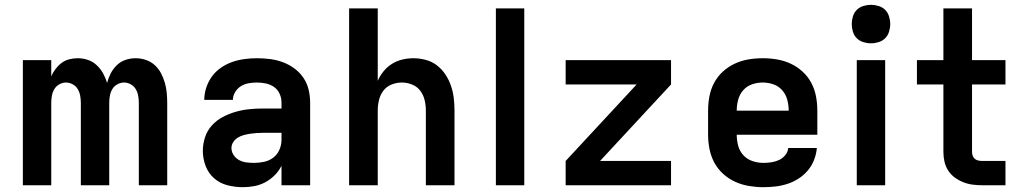

<svg xmlns="http://www.w3.org/2000/svg" viewBox="-20 -770 4240 798"><path d="M75 0V-520H193V-453Q200 -469 211 -483.5Q222 -498 236 -508.5Q250 -519 267.5 -523.5Q285 -528 303 -528Q325 -528 345.5 -521Q366 -514 382 -499Q398 -484 408.5 -465Q419 -446 425 -425Q430 -445 440 -464.5Q450 -484 465.5 -499Q481 -514 501.5 -521Q522 -528 544 -528Q565 -528 586 -521Q607 -514 623 -499.5Q639 -485 649 -466Q659 -447 665 -426.5Q671 -406 673 -384.5Q675 -363 675 -342V0H557V-342Q557 -356 554.5 -371Q552 -386 544.5 -399Q537 -412 523.5 -419.5Q510 -427 496 -427Q481 -427 467.5 -419.5Q454 -412 446.5 -399Q439 -386 436.5 -371Q434 -356 434 -342V0H316V-342Q316 -356 313.5 -371Q311 -386 303.5 -399Q296 -412 282.5 -419.5Q269 -427 254 -427Q240 -427 226.5 -419.5Q213 -412 205.5 -399Q198 -386 195.5 -371Q193 -356 193 -342V0Z M989 8Q957 8 925.5 0Q894 -8 870 -29Q846 -50 834.5 -80.5Q823 -111 823 -143Q823 -171 832 -199Q841 -227 860.5 -248.5Q880 -270 905.5 -283.5Q931 -297 958.5 -305Q986 -313 1014.5 -316Q1043 -319 1072 -319H1150V-344Q1150 -363 1142 -380.5Q1134 -398 1119 -408.5Q1104 -419 1085.5 -423Q1067 -427 1048 -427Q1031 -427 1013.5 -424Q996 -421 981.5 -412Q967 -403 957.5 -387.5Q948 -372 948 -355H829Q829 -381 837.5 -406.5Q846 -432 861.5 -453Q877 -474 899 -489Q921 -504 945.5 -512.5Q970 -521 996 -524.5Q1022 -528 1048 -528Q1075 -528 1102.5 -524.5Q1130 -521 1155.5 -511.5Q1181 -502 1203 -486Q1225 -470 1240.5 -447.5Q1256 -425 1262.5 -398Q1269 -371 1269 -344V0H1150V-81Q1139 -59 1121.5 -41.5Q1104 -24 1082.5 -12.5Q1061 -1 1037 3.5Q1013 8 989 8ZM1036 -93Q1057 -93 1078 -97.5Q1099 -102 1116 -115Q1133 -128 1141.5 -148Q1150 -168 1150 -189V-218H1072Q1059 -218 1045.5 -217Q1032 -216 1019 -214Q1006 -212 993 -208.5Q980 -205 968.5 -198Q957 -191 949.5 -179.5Q942 -168 942 -155Q942 -139 951 -125.5Q960 -112 974 -104.5Q988 -97 1004 -95Q1020 -93 1036 -93Z M1431 0V-735H1550V-434Q1559 -455 1574 -473.5Q1589 -492 1609 -504.5Q1629 -517 1652 -522.5Q1675 -528 1698 -528Q1724 -528 1750 -521Q1776 -514 1796.5 -498Q1817 -482 1831.5 -460Q1846 -438 1854.5 -413Q1863 -388 1866 -362Q1869 -336 1869 -310V0H1750V-310Q1750 -332 1745 -353.5Q1740 -375 1727 -392.5Q1714 -410 1693 -418.5Q1672 -427 1650 -427Q1628 -427 1607 -418.5Q1586 -410 1573 -392.5Q1560 -375 1555 -353.5Q1550 -332 1550 -310V0Z M2041 0V-735H2159V0Z M2331 0V-101L2626 -419H2331V-520H2769V-419L2474 -101H2769V0Z M3153 8Q3123 8 3093 3Q3063 -2 3035.5 -14.5Q3008 -27 2985.5 -47.5Q2963 -68 2949 -94Q2935 -120 2929 -150Q2923 -180 2923 -210V-310Q2923 -340 2928.5 -369.5Q2934 -399 2948 -425.5Q2962 -452 2984.5 -472.5Q3007 -493 3034 -505.5Q3061 -518 3090.5 -523Q3120 -528 3150 -528Q3180 -528 3209.5 -523Q3239 -518 3266 -505.5Q3293 -493 3315.5 -472.5Q3338 -452 3352 -425.5Q3366 -399 3371.5 -369.5Q3377 -340 3377 -310V-210H3042Q3042 -187 3048 -164.5Q3054 -142 3069.5 -125Q3085 -108 3107.5 -100.5Q3130 -93 3153 -93Q3169 -93 3186 -95.5Q3203 -98 3218 -105Q3233 -112 3244 -125.5Q3255 -139 3256 -155H3375Q3373 -130 3363.5 -105.5Q3354 -81 3337.5 -61.5Q3321 -42 3299.5 -28Q3278 -14 3253.5 -6Q3229 2 3203.5 5Q3178 8 3153 8ZM3042 -310H3258Q3258 -333 3252 -355.5Q3246 -378 3231 -395Q3216 -412 3194.5 -419.5Q3173 -427 3150 -427Q3127 -427 3105.5 -419.5Q3084 -412 3069 -395Q3054 -378 3048 -355.5Q3042 -333 3042 -310Z M3541 0V-520H3659V0ZM3600 -590Q3584 -590 3568 -595Q3552 -600 3541 -611Q3530 -622 3525 -638Q3520 -654 3520 -670Q3520 -686 3525 -702Q3530 -718 3541 -729Q3552 -740 3568 -745Q3584 -750 3600 -750Q3616 -750 3632 -745Q3648 -740 3659 -729Q3670 -718 3675 -702Q3680 -686 3680 -670Q3680 -654 3675 -638Q3670 -622 3659 -611Q3648 -600 3632 -595Q3616 -590 3600 -590Z M4064 0Q4044 0 4023.5 -2.5Q4003 -5 3984 -12.5Q3965 -20 3948.5 -32Q3932 -44 3921 -61Q3910 -78 3905.5 -98Q3901 -118 3901 -139V-419H3791V-520H3901V-735H4020V-520H4159V-419H4020V-139Q4020 -130 4023 -122Q4026 -114 4032.5 -109Q4039 -104 4047.5 -102.5Q4056 -101 4064 -101H4159V0Z"/></svg>

Font: Iosevka Aile
Style: Bold
Weight: 700
Designer: Belleve Invis
Foundry: Belleve Invis
Version: Version 28.0.1; ttfautohint (v1.8.4)